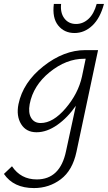

<svg xmlns="http://www.w3.org/2000/svg" viewBox="-68 -668 550 977"><path d="M311 -500Q259 -500 228 -538.5Q197 -577 206 -648H243Q238 -603 259.5 -574.5Q281 -546 319 -546Q354 -546 382 -571.5Q410 -597 424 -648H461Q442 -576 402 -538Q362 -500 311 -500ZM26 -138Q49 -249 153 -331Q257 -413 366 -413H431L321 105Q301 199 241.5 244Q182 289 105 289Q1 289 -48 217L-7 178Q38 245 119 245Q238 245 268 101L318 -130Q276 -69 223 -32Q170 5 118 5Q65 5 39.5 -36.5Q14 -78 26 -138ZM139 -42Q202 -42 266 -117Q330 -192 349 -278L368 -369H360Q269 -369 185 -301Q101 -233 83 -138Q75 -94 90.5 -68Q106 -42 139 -42Z"/></svg>

Font: EauTestInfant Semilight
Style: Italic
Weight: 300
Italic angle: -12°
Designer: Christian Thalmann (Catharsis Fonts)
Version: Version 0.001;PS 000.001;hotconv 1.0.88;makeotf.lib2.5.64775